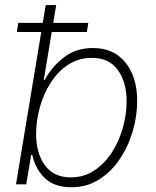

<svg xmlns="http://www.w3.org/2000/svg" viewBox="-20 -748 631 779"><path d="M269.5 11.7Q198.2 11.7 159.9 -27.3Q121.6 -66.4 111.3 -119.1H106.4L86.4 0H44.9L165.5 -727.5H208L157.7 -423.8H161.6Q189 -476.1 238.5 -514.6Q288.1 -553.2 356.9 -553.2Q441.9 -553.2 489.3 -493.9Q536.6 -434.6 536.6 -338.9Q536.6 -276.9 518.3 -214.8Q500 -152.8 465.3 -101.6Q430.7 -50.3 381.3 -19.3Q332 11.7 269.5 11.7ZM267.1 -28.3Q320.3 -28.3 362.3 -56.2Q404.3 -84 433.8 -129.6Q463.4 -175.3 478.5 -230Q493.7 -284.7 493.7 -337.9Q493.7 -415 458 -464.1Q422.4 -513.2 353 -513.2Q298.8 -513.2 256.8 -485.6Q214.8 -458 185.8 -412.6Q156.7 -367.2 141.6 -312.7Q126.5 -258.3 126.5 -204.6Q126.5 -126 162.4 -77.1Q198.2 -28.3 267.1 -28.3ZM48.3 -618.2 54.2 -655.3H338.4L332.5 -618.2Z"/></svg>

Font: Inter Extra Light
Style: Italic
Weight: 200
Italic angle: -9.39999°
Designer: Rasmus Andersson
Foundry: rsms
Version: Version 4.000;git-3c8e0fc